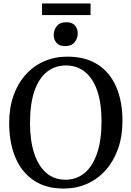

<svg xmlns="http://www.w3.org/2000/svg" viewBox="-20 -1079 760 1110"><path d="M354 11Q247 12.5 175.5 -35.8Q104 -84 68.5 -169.8Q33 -255.5 33 -367Q33 -455.5 58 -526.2Q83 -597 128.5 -647.5Q174 -698 235.5 -724.8Q297 -751.5 369 -751.5Q475 -751.5 545.8 -705.5Q616.5 -659.5 652.2 -576Q688 -492.5 688 -380Q688 -292 663 -220.5Q638 -149 593 -97.5Q548 -46 487 -18Q426 10 354 11ZM358.5 -40Q421.5 -40 468.2 -78.2Q515 -116.5 541 -192Q567 -267.5 567 -379.5Q567 -479.5 543.2 -551.2Q519.5 -623 473.2 -661.8Q427 -700.5 361 -700.5Q298.5 -700.5 251.8 -663.8Q205 -627 179.2 -553.2Q153.5 -479.5 153.5 -367Q153.5 -267.5 177.2 -194Q201 -120.5 246.8 -80.2Q292.5 -40 358.5 -40ZM356 -812.5Q323.5 -812.5 307 -831.2Q290.5 -850 290.5 -876.5Q290.5 -905.5 308.5 -928Q326.5 -950.5 363.5 -950.5H364.5Q397 -950.5 413.2 -931.8Q429.5 -913 429.5 -886.5Q429.5 -857.5 411.5 -835Q393.5 -812.5 357 -812.5ZM503.5 -1059V-992H223V-1059Z"/></svg>

Font: Merriweather 24pt
Style: Regular
Weight: 400
Designer: Eben Sorkin
Foundry: Eben Sorkin
Version: Version 2.100